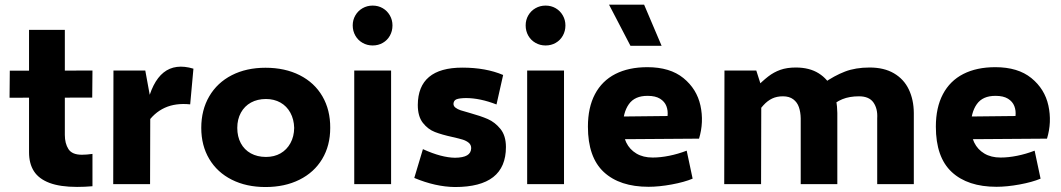

<svg xmlns="http://www.w3.org/2000/svg" viewBox="-20 -771 4445 804"><path d="M302.7 11.7Q231.9 11.7 187.3 -5.1Q142.6 -22 122.1 -54Q101.6 -85.9 101.6 -133.3V-646H251.5V-206.1Q251.5 -170.4 266.6 -146.7Q281.7 -123 322.8 -123Q342.3 -123 367.2 -126.5V8.8Q335.9 11.7 302.7 11.7ZM367.2 -475.6 366.2 -362.3 20 -361.8 21 -475.1Z M455.1 -475.6H588.4L609.4 -360.8L608.4 0H454.1ZM594.2 -327.1Q616.2 -428.2 665 -467.3Q713.9 -506.3 790 -483.4L776.4 -334Q715.3 -340.3 669.9 -319.6Q624.5 -298.8 594.2 -252.4Z M1091.8 12.2Q1011.6 12.2 950.7 -18.5Q889.7 -49.1 856.2 -105.4Q822.8 -161.6 822.8 -235.5Q822.8 -310.3 856.2 -367.6Q889.6 -424.8 950.6 -456.1Q1011.6 -487.3 1091.8 -487.3Q1173.3 -487.3 1235.1 -456.1Q1296.9 -424.8 1330.1 -367.7Q1363.3 -310.5 1362.8 -235.4Q1362.8 -161.1 1329.1 -105.1Q1295.5 -49.1 1234.1 -18.5Q1172.7 12.2 1091.8 12.2ZM1093.8 -113.8Q1128.4 -113.8 1154.7 -128.8Q1181 -143.9 1196.2 -171.6Q1211.4 -199.2 1211.9 -235.4Q1210.9 -271.5 1195.8 -299.1Q1180.7 -326.7 1154.2 -341.6Q1127.7 -356.4 1093.8 -356.4Q1058.2 -356.4 1031 -341.6Q1003.9 -326.7 988.8 -299.2Q973.6 -271.6 973.6 -235.4Q973.6 -199.2 988.3 -171.5Q1003.1 -143.9 1030.3 -128.8Q1057.6 -113.8 1093.8 -113.8Z M1540.5 -580.6Q1517.3 -580.6 1498.2 -591.6Q1479 -602.5 1468 -621.8Q1457 -641.2 1457 -664.6Q1457 -687.5 1468 -706.5Q1479 -725.6 1498.2 -736.6Q1517.3 -747.6 1540.5 -747.6Q1564 -747.6 1582.8 -736.6Q1601.6 -725.6 1612.5 -706.5Q1623.5 -687.5 1623.5 -664.3Q1623.5 -641.1 1612.8 -621.8Q1602.1 -602.5 1583.1 -591.6Q1564.2 -580.6 1540.5 -580.6ZM1463.4 -475.6H1617.7V0H1463.4Z M1885.3 12.2Q1844.2 11.7 1801.8 2.2Q1759.3 -7.3 1714.8 -25.9L1751 -146.5Q1790.5 -128.4 1824 -119.6Q1857.4 -110.8 1885.3 -110.4Q1919.4 -110.8 1936 -120.6Q1952.6 -130.4 1953.1 -150.4Q1953.1 -164.6 1942.9 -173.1Q1932.6 -181.6 1917.7 -186.3Q1902.8 -190.9 1874.5 -197.3Q1830.1 -207 1801 -218.3Q1772 -229.5 1750.7 -256.6Q1729.5 -283.7 1729.5 -331.5Q1730 -409.7 1776.6 -448.7Q1823.2 -487.8 1916 -487.8Q2014.6 -487.8 2086.9 -457L2059.1 -333.5Q1990.2 -360.4 1930.7 -360.4Q1903.3 -359.9 1891.6 -355.2Q1879.9 -350.6 1878.9 -336.4Q1878.9 -326.7 1887.5 -320.1Q1896 -313.5 1909.2 -309.1Q1922.4 -304.7 1946.3 -298.3Q1992.2 -285.6 2022.5 -272.5Q2052.7 -259.3 2075.7 -231Q2098.6 -202.6 2098.6 -155.3Q2098.6 -71.3 2045.4 -29.5Q1992.2 12.2 1885.3 12.2Z M2264.6 -580.6Q2241.4 -580.6 2222.3 -591.6Q2203.1 -602.5 2192.1 -621.8Q2181.2 -641.2 2181.2 -664.6Q2181.2 -687.5 2192.1 -706.5Q2203.1 -725.6 2222.3 -736.6Q2241.4 -747.6 2264.6 -747.6Q2288.1 -747.6 2306.9 -736.6Q2325.7 -725.6 2336.7 -706.5Q2347.7 -687.5 2347.7 -664.3Q2347.7 -641.1 2336.9 -621.8Q2326.2 -602.5 2307.2 -591.6Q2288.3 -580.6 2264.6 -580.6ZM2187.5 -475.6H2341.8V0H2187.5Z M2695.8 11.2Q2575.2 11.2 2508.5 -50.5Q2441.9 -112.3 2441.9 -240.7Q2441.9 -320.8 2471.4 -376.7Q2501 -432.6 2556.9 -461.2Q2612.8 -489.7 2690.9 -489.7Q2785.6 -489.7 2841.8 -444.1Q2897.9 -398.4 2913.1 -329.1Q2928.2 -259.8 2907.2 -190.4L2497.6 -187.5L2502 -282.2L2775.4 -285.2Q2777.8 -307.6 2770.5 -326.7Q2763.2 -345.7 2743.9 -357.7Q2724.6 -369.6 2692.4 -369.6Q2638.2 -370.1 2613.3 -334.7Q2588.4 -299.3 2588.4 -240.2Q2588.4 -203.1 2602.5 -174.1Q2616.7 -145 2644.8 -128.2Q2672.9 -111.3 2712.9 -111.3Q2745.6 -111.3 2782.2 -118.7Q2818.8 -126 2855.5 -140.1L2880.4 -22.9Q2845.7 -8.3 2792.5 1.5Q2739.3 11.2 2695.8 11.2ZM2530.3 -751.5H2677.2L2750.5 -579.1H2620.1Z M3653.3 -275.4Q3655.8 -315.4 3637.7 -341.6Q3619.6 -367.7 3577.1 -367.7Q3537.1 -367.7 3507.6 -355.7Q3478 -343.8 3452.1 -317.9L3427.7 -421.9Q3473.6 -454.1 3518.1 -471.2Q3562.5 -488.3 3621.6 -488.3Q3682.1 -488.3 3723.6 -463.9Q3765.1 -439.5 3785.6 -396.5Q3806.2 -353.5 3806.6 -297.9V0H3653.3ZM3013.7 -475.6H3147L3168 -409.7L3167 0H3012.7ZM3333 -275.4Q3332.5 -301.8 3325.4 -322.3Q3318.4 -342.8 3301.8 -355.2Q3285.2 -367.7 3258.3 -367.7Q3232.9 -367.7 3213.4 -358.4Q3193.8 -349.1 3176.8 -330.3Q3159.7 -311.5 3138.2 -278.8V-397.5Q3172.9 -432.1 3196.5 -450.4Q3220.2 -468.8 3247.6 -478.5Q3274.9 -488.3 3312.5 -488.3Q3369.6 -488.3 3408.4 -463.9Q3447.3 -439.5 3466.6 -396.5Q3485.8 -353.5 3486.3 -297.9V0H3333Z M4152.8 11.2Q4032.2 11.2 3965.6 -50.5Q3898.9 -112.3 3898.9 -240.7Q3898.9 -320.8 3928.5 -376.7Q3958 -432.6 4013.9 -461.2Q4069.8 -489.7 4147.9 -489.7Q4242.7 -489.7 4298.8 -444.1Q4355 -398.4 4370.1 -329.1Q4385.3 -259.8 4364.3 -190.4L3954.6 -187.5L3959 -282.2L4232.4 -285.2Q4234.9 -307.6 4227.5 -326.7Q4220.2 -345.7 4200.9 -357.7Q4181.6 -369.6 4149.4 -369.6Q4095.2 -370.1 4070.3 -334.7Q4045.4 -299.3 4045.4 -240.2Q4045.4 -203.1 4059.6 -174.1Q4073.7 -145 4101.8 -128.2Q4129.9 -111.3 4169.9 -111.3Q4202.6 -111.3 4239.3 -118.7Q4275.9 -126 4312.5 -140.1L4337.4 -22.9Q4302.7 -8.3 4249.5 1.5Q4196.3 11.2 4152.8 11.2Z"/></svg>

Font: DavidDev Light
Style: Regular
Weight: 300
Designer: David.dev
Foundry: David.dev
Version: Version 1.001;FEAKit 1.0